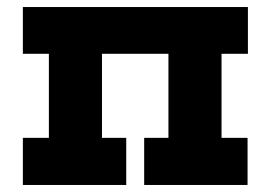

<svg xmlns="http://www.w3.org/2000/svg" viewBox="-20 -526 770 546"><path d="M685 -373H610V-134H684V0H390V-134H459V-373H270V-134H339V0H45V-134H119V-373H45V-506H685Z"/></svg>

Font: Arvo
Style: Bold
Weight: 700
Designer: Anton Koovit (Cyrillic Expansion: Cyreal)
Foundry: Anton Koovit, Yassin Baggar
Version: Version 3.000